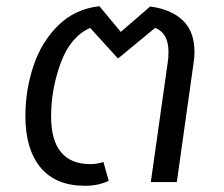

<svg xmlns="http://www.w3.org/2000/svg" viewBox="-20 -588 723 620"><path d="M608 -420Q608 -404 605 -384L551 0H467L522 -389Q524 -400 524 -421Q524 -481 481 -498L361 -399L271 -498Q207 -469 176 -384.5Q145 -300 145 -212Q145 -135 177 -96.5Q209 -58 272 -58Q293 -58 314 -65L331 -4Q297 12 255 12Q160 12 111 -47Q62 -106 62 -213Q62 -297 88 -375Q114 -453 168 -506Q222 -559 301 -568L370 -485L465 -567Q533 -558 570.5 -522Q608 -486 608 -420Z"/></svg>

Font: FiraGO Book
Style: Italic
Weight: 350
Italic angle: -8°
Designer: bBox Type GmbH
Foundry: bBox Type GmbH
Version: Version 1.001